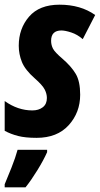

<svg xmlns="http://www.w3.org/2000/svg" viewBox="-26 -578 426 819"><path d="M316 -174Q316 -231 297 -263Q278 -295 241 -327Q208 -355 200 -370.5Q192 -386 192 -404Q192 -448 236 -448Q252 -448 278 -439.5Q304 -431 327 -411L380 -514Q318 -558 228 -558Q142 -558 98 -507Q54 -456 54 -383Q54 -347 67.5 -313.5Q81 -280 122 -244Q155 -215 164.5 -196.5Q174 -178 174 -160Q174 -134 156.5 -120.5Q139 -107 112 -107Q50 -107 -6 -147V-20Q20 -6 51 2Q82 10 130 10Q218 10 267 -44Q316 -98 316 -174ZM83 221Q107 191 133.5 148Q160 105 175 71V61H49Q40 94 23 137Q6 180 -6 208V221Z"/></svg>

Font: Noto Sans UI Condensed ExtraBold
Style: Italic
Weight: 800
Width: 3
Designer: Monotype Design Team
Foundry: Monotype Imaging Inc.
Version: 1.001